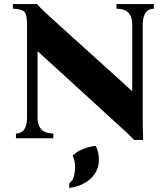

<svg xmlns="http://www.w3.org/2000/svg" viewBox="-20 -685 828 951"><path d="M644 8Q629 -8 613 -23.5Q597 -39 562 -70L168 -430H166V-100Q166 -66 183.5 -45.5Q201 -25 244 -23V0H59V-23Q88 -25 101 -45.5Q114 -66 114 -100V-565Q114 -614 99.5 -627.5Q85 -641 44 -642V-665H164Q179 -646 196 -631Q213 -616 235 -595L633 -235H635V-565Q635 -599 618 -620Q601 -641 557 -642V-665H742V-642Q713 -641 700 -620Q687 -599 687 -565V-100Q687 -72 687.5 -46.5Q688 -21 689 8ZM454 38Q463 54 466.5 72.5Q470 91 470 105Q470 145 450 175Q430 205 396.5 223Q363 241 323 246V223Q342 208 347 185.5Q352 163 352 144Q352 112 340 86Q358 66 393 52.5Q428 39 454 38Z"/></svg>

Font: Bona Nova
Style: Bold
Weight: 700
Designer: Mateusz Machalski
Foundry: Capitalics
Version: Version 4.001; ttfautohint (v1.8.3)